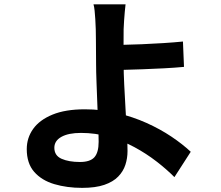

<svg xmlns="http://www.w3.org/2000/svg" viewBox="-20 -822 1040 902"><path d="M569.9 -801.8Q568.2 -787.7 566.3 -767.6Q564.4 -747.4 563 -725.8Q561.6 -704.2 560.8 -684.7Q560 -648.8 560.4 -606.8Q560.8 -564.8 560.8 -522Q560.8 -480.4 563.6 -423.8Q566.4 -367.1 569.9 -307.1Q573.5 -247.2 576.3 -195.5Q579.1 -143.9 579.1 -112.3Q579.1 -78.8 569.1 -47.9Q559.1 -17 535.3 7.5Q511.5 32.1 470.1 46.4Q428.7 60.6 366 60.6Q294.5 60.6 235.3 43.1Q176 25.6 140.8 -14.4Q105.7 -54.4 105.7 -121.5Q105.7 -174.3 135.8 -216.5Q165.9 -258.6 226.7 -283.6Q287.4 -308.5 378.6 -308.5Q457.1 -308.5 530.4 -291Q603.7 -273.4 668.2 -244.5Q732.7 -215.5 785.4 -180.1Q838.1 -144.6 876.1 -109L799.4 10.1Q762.4 -27.1 714.8 -63.8Q667.3 -100.6 611 -131Q554.6 -161.4 491.4 -179.5Q428.1 -197.6 360.4 -197.6Q301.6 -197.6 268.5 -179.1Q235.3 -160.6 235.3 -127.7Q235.3 -91.1 269.3 -76Q303.3 -61 355.5 -61Q403.5 -61 423.5 -83.3Q443.4 -105.7 443.4 -155.8Q443.4 -181.7 441.4 -228.2Q439.4 -274.7 437.4 -329.4Q435.4 -384 433.4 -435.2Q431.4 -486.5 431.4 -522Q431.4 -552.3 431 -581.3Q430.6 -610.3 430.6 -637Q430.6 -663.7 429.9 -684.7Q429.1 -709.9 427.7 -731.9Q426.3 -753.8 424.5 -771.7Q422.7 -789.5 419.2 -801.8ZM493 -610.8Q515 -610.8 556 -611.4Q597 -612 646.5 -614.2Q696 -616.3 746.7 -619.5Q797.4 -622.7 839.5 -626.9L844.4 -507.8Q802.3 -503.8 750.9 -501.1Q699.6 -498.3 649.7 -496.6Q599.8 -494.9 558.3 -493.8Q516.8 -492.7 493.8 -492.7Z"/></svg>

Font: Noto Sans KR Thin
Style: Regular
Weight: 100
Designer: Ryoko NISHIZUKA 西塚涼子 (kana, bopomofo & ideographs); Paul D. Hunt (Latin, Greek & Cyrillic); Sandoll Communications 산돌커뮤니
Foundry: Adobe
Version: Version 2.004-H2;hotconv 1.0.118;makeotfexe 2.5.65603